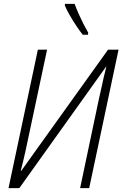

<svg xmlns="http://www.w3.org/2000/svg" viewBox="-20 -970 631 990"><path d="M23.9 0 175.3 -713.9H222.7L123 -245.1Q117.2 -216.8 111.3 -190.7Q105.5 -164.6 99.6 -139.4Q93.8 -114.3 86.9 -88.9H89.4L537.1 -713.9H591.3L439.9 0H393.1L488.8 -454.1Q496.6 -487.3 502.9 -517.1Q509.3 -546.9 515.4 -574Q521.5 -601.1 528.3 -625.5H526.4L79.6 0ZM406.7 -791Q391.6 -809.6 373.5 -836.7Q355.5 -863.8 339.4 -891.8Q323.2 -919.9 314.5 -941.4V-950.2H364.7Q374 -924.8 385.7 -898.4Q397.5 -872.1 409.9 -847.4Q422.4 -822.8 434.6 -801.8L434.1 -791Z"/></svg>

Font: Open Sans SemiCondensed Light
Style: Italic
Weight: 300
Width: 4
Italic angle: -12°
Designer: Monotype Design Team
Foundry: Monotype Imaging Inc.
Version: Version 3.000